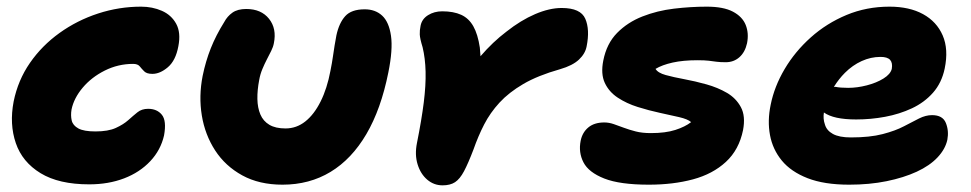

<svg xmlns="http://www.w3.org/2000/svg" viewBox="-20 -545 2918 577"><path d="M248 9Q157 9 102 -24.5Q47 -58 27.5 -115Q8 -172 21 -240Q34 -304 70 -356Q106 -408 159 -446Q212 -484 275 -504.5Q338 -525 404 -525Q438 -525 466.5 -512.5Q495 -500 509.5 -473.5Q524 -447 516 -406Q508 -363 484.5 -343Q461 -323 438 -323Q421 -323 413.5 -330.5Q406 -338 400 -345.5Q394 -353 380 -353Q335 -353 295 -333Q255 -313 228.5 -281.5Q202 -250 195 -216Q192 -198 195.5 -183Q199 -168 215.5 -159Q232 -150 267 -150Q305 -150 328 -160.5Q351 -171 365.5 -184Q380 -197 393 -207.5Q406 -218 425 -218Q452 -218 466.5 -200Q481 -182 473 -138Q463 -94 431.5 -60.5Q400 -27 353 -9Q306 9 248 9Z M829 10Q759 10 708 -18Q657 -46 626.5 -93Q596 -140 586.5 -198Q577 -256 589 -317Q598 -361 613.5 -400Q629 -439 654 -479Q663 -496 678.5 -507Q694 -518 720 -518Q765 -518 788.5 -488.5Q812 -459 803 -415Q801 -404 795 -392Q789 -380 782 -366.5Q775 -353 768.5 -337.5Q762 -322 759 -305Q753 -274 753.5 -247.5Q754 -221 762.5 -201Q771 -181 789.5 -170Q808 -159 838 -159Q871 -159 897.5 -180Q924 -201 943.5 -240Q963 -279 973 -332Q978 -357 980.5 -375Q983 -393 985.5 -408Q988 -423 991 -439Q999 -476 1017.5 -496.5Q1036 -517 1076 -517Q1108 -517 1128.5 -498Q1149 -479 1155 -437.5Q1161 -396 1147 -327Q1125 -217 1081 -142Q1037 -67 973.5 -28.5Q910 10 829 10Z M1310 12Q1284 12 1264 -5Q1244 -22 1235 -51Q1226 -80 1233 -115Q1247 -185 1253.5 -237Q1260 -289 1259 -329.5Q1258 -370 1250 -403Q1242 -429 1241.5 -441.5Q1241 -454 1244 -468Q1248 -488 1266.5 -499.5Q1285 -511 1309 -511Q1343 -511 1366 -500.5Q1389 -490 1402.5 -466Q1416 -442 1422 -402Q1423 -390 1424 -376Q1461 -419 1502 -450Q1545 -484 1588 -502.5Q1631 -521 1668 -521Q1725 -521 1739 -488.5Q1753 -456 1743 -406Q1739 -384 1720 -366Q1701 -348 1663 -337Q1596 -318 1552.5 -292.5Q1509 -267 1481 -236.5Q1453 -206 1435 -171Q1417 -136 1403 -96Q1387 -54 1374.5 -30.5Q1362 -7 1347.5 2.5Q1333 12 1310 12Z M1930 10Q1843 10 1796 -8.5Q1749 -27 1733.5 -57Q1718 -87 1725 -122Q1730 -147 1748 -162Q1766 -177 1796 -177Q1810 -177 1824.5 -172Q1839 -167 1855 -161Q1871 -155 1890.5 -150Q1910 -145 1936 -145Q1980 -145 2009.5 -154.5Q2039 -164 2057 -178Q2047 -187 2021 -193Q1995 -199 1962.5 -206Q1930 -213 1896.5 -223.5Q1863 -234 1836.5 -251.5Q1810 -269 1797.5 -296Q1785 -323 1793 -363Q1803 -414 1834.5 -446Q1866 -478 1910.5 -495.5Q1955 -513 2005.5 -519Q2056 -525 2104 -525Q2154 -525 2182.5 -510Q2211 -495 2221 -470Q2231 -445 2225 -415Q2219 -388 2202 -373Q2185 -358 2161 -358Q2144 -358 2133 -359.5Q2122 -361 2110 -362.5Q2098 -364 2076 -364Q2033 -364 2001.5 -357Q1970 -350 1950 -338Q1957 -326 1980.5 -319.5Q2004 -313 2036.5 -307Q2069 -301 2103 -291.5Q2137 -282 2164.5 -266Q2192 -250 2206.5 -223Q2221 -196 2213 -154Q2201 -95 2161.5 -58.5Q2122 -22 2062.5 -6Q2003 10 1930 10Z M2532 10Q2457 10 2407 -9.5Q2357 -29 2329.5 -62.5Q2302 -96 2294 -139Q2286 -182 2296 -230Q2307 -285 2338 -337.5Q2369 -390 2416.5 -432.5Q2464 -475 2524 -500Q2584 -525 2653 -525Q2713 -525 2754 -502.5Q2795 -480 2813 -438.5Q2831 -397 2819 -339Q2810 -296 2784 -266.5Q2758 -237 2720.5 -219.5Q2683 -202 2640 -194Q2597 -186 2553 -186Q2485 -186 2456 -207Q2453 -188 2459 -171Q2464 -153 2483 -142.5Q2502 -132 2537 -132Q2594 -132 2632.5 -142Q2671 -152 2696.5 -165.5Q2722 -179 2742 -189Q2762 -199 2781 -199Q2813 -199 2822.5 -175.5Q2832 -152 2827 -125Q2821 -97 2797.5 -72Q2774 -47 2735 -29Q2696 -11 2644.5 -0.5Q2593 10 2532 10ZM2486 -284Q2488 -284 2491 -284Q2505 -281 2529 -281Q2556 -281 2585 -288.5Q2614 -296 2635 -309Q2656 -322 2660 -338Q2663 -356 2655 -365Q2647 -374 2626 -374Q2597 -374 2569.5 -361.5Q2542 -349 2519 -326Q2501 -308 2486 -284Z"/></svg>

Font: Shantell Sans Light ExtraBold
Style: Italic
Weight: 800
Italic angle: -11°
Version: Version 1.008;[ac192a2d6]